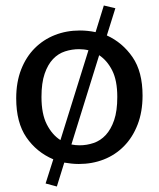

<svg xmlns="http://www.w3.org/2000/svg" viewBox="-20 -588 578 699"><path d="M358 -568 400 -558 369 -459Q426 -433 462.5 -380Q499 -327 499 -240Q499 -181 481 -134.5Q463 -88 431.5 -56Q400 -24 358 -7.5Q316 9 267 9Q253 9 239.5 7.5Q226 6 214 4L187 91L146 80L174 -8Q113 -34 76 -88Q39 -142 39 -230Q39 -289 57 -335Q75 -381 106.5 -412.5Q138 -444 180 -460.5Q222 -477 271 -477Q299 -477 328 -471ZM268 -409Q242 -409 217 -401Q192 -393 173 -373Q154 -353 142.5 -319.5Q131 -286 131 -235Q131 -173 150.5 -135Q170 -97 200 -78L302 -405Q294 -407 285 -408Q276 -409 268 -409ZM407 -235Q407 -295 388.5 -331.5Q370 -368 341 -387L240 -62Q255 -59 270 -59Q296 -59 321 -67.5Q346 -76 365 -96.5Q384 -117 395.5 -150.5Q407 -184 407 -235Z"/></svg>

Font: Mukta Mahee
Style: Regular
Weight: 400
Designer: Shuchita Grover, Noopur Datye, Girish Dalvi, Yashodeep Gholap
Foundry: Ek Type
Version: Version 2.538;PS 1.000;hotconv 16.6.51;makeotf.lib2.5.65220;